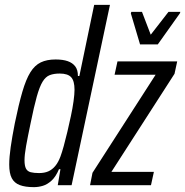

<svg xmlns="http://www.w3.org/2000/svg" viewBox="-20 -763 763 791"><path d="M120 8Q84 8 61.5 -0.5Q39 -9 28.5 -29Q18 -49 18 -85Q18 -115 24 -157Q30 -199 41 -255Q57 -333 72 -384.5Q87 -436 105 -465Q123 -494 148 -506Q173 -518 209 -518Q239 -518 259 -511Q279 -504 290 -489.5Q301 -475 301 -450H307L368 -743H433L275 0H218L229 -66H223Q210 -35 192.5 -19Q175 -3 156.5 2.5Q138 8 120 8ZM141 -50Q163 -50 179 -57Q195 -64 207.5 -79Q220 -94 229 -118Q235 -134 242.5 -161Q250 -188 257.5 -220Q265 -252 272 -284.5Q279 -317 283 -346Q287 -375 287 -393Q287 -430 273 -445Q259 -460 226 -460Q202 -460 185 -453.5Q168 -447 155.5 -426.5Q143 -406 131.5 -365Q120 -324 106 -255Q94 -198 87.5 -161.5Q81 -125 81 -103Q81 -80 87 -68.5Q93 -57 106.5 -53.5Q120 -50 141 -50ZM351 0 361 -51 621 -455H452L464 -510H710L699 -459L439 -55H614L602 0ZM557 -580 519 -708 521 -714H565L601 -620L674 -714H723L721 -708L630 -580Z"/></svg>

Font: Saira ExtraCondensed
Style: Italic
Weight: 400
Width: 2
Italic angle: -12°
Designer: Hector Gatti with collaboration of the Omnibus-Type team
Foundry: Omnibus-Type
Version: Version 1.101